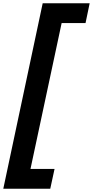

<svg xmlns="http://www.w3.org/2000/svg" viewBox="-71 -850 564 1165"><path d="M-51 295 188 -830H473L448 -710H303L114 175H260L234 295Z"/></svg>

Font: Radio Canada
Style: Bold Italic
Weight: 700
Italic angle: -12°
Designer: Charles Daoud, Etienne Aubert Bonn, Alexandre Saumier Demers, Jacques Le Bailly
Foundry: Radio-Canada
Version: Version 2.104; ttfautohint (v1.8.4.7-5d5b);gftools[0.9.28.de